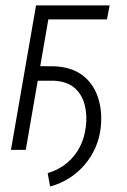

<svg xmlns="http://www.w3.org/2000/svg" viewBox="-20 -548 465 702"><path d="M75.7 -252.9 85 -306.2 177.7 -305.7Q241.2 -303.2 281 -273.2Q320.8 -243.2 337.6 -193.6Q354.5 -144 348.6 -84.5Q344.7 -44.9 329.6 -10Q314.5 24.9 290 53.7Q265.6 82.5 233.6 103Q201.7 123.5 163.1 133.8L154.3 85Q194.8 72.8 224.4 48.3Q253.9 23.9 271.5 -10Q289.1 -43.9 293.9 -85.4Q299.3 -128.4 289.3 -166Q279.3 -203.6 252 -227.1Q224.6 -250.5 176.3 -252.9ZM380.9 -528.3 371.1 -477.1H156.7L74.2 0H20L111.8 -528.3Z"/></svg>

Font: Roboto Condensed Light
Style: Italic
Weight: 300
Italic angle: -12°
Designer: Christian Robertson
Foundry: Google
Version: Version 3.0; 2020